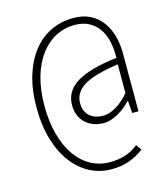

<svg xmlns="http://www.w3.org/2000/svg" viewBox="-114 -719 829 951"><g transform="rotate(-15 300.0 -243.5)"><path d="M342 143Q283 143 232 117Q181 91 142.5 41Q104 -9 82 -82Q60 -155 60 -249Q60 -340 82 -411Q104 -482 143 -531Q182 -580 235 -605Q288 -630 350 -630Q399 -630 435 -612Q471 -594 495 -562.5Q519 -531 531 -488.5Q543 -446 543 -396V-100H511L506 -162H502Q490 -148 474 -135Q458 -122 439.5 -111.5Q421 -101 401.5 -94.5Q382 -88 363 -88Q337 -88 313.5 -96Q290 -104 272 -120Q254 -136 243.5 -159.5Q233 -183 233 -214Q233 -287 301 -327.5Q369 -368 506 -384V-398Q506 -438 497 -474Q488 -510 468.5 -537Q449 -564 419 -579.5Q389 -595 346 -595Q295 -595 250 -571.5Q205 -548 171.5 -503.5Q138 -459 119 -394Q100 -329 100 -246Q100 -164 118 -98.5Q136 -33 168 12.5Q200 58 244.5 82.5Q289 107 342 107Q387 107 423 95Q459 83 488 59L508 87Q471 115 430.5 129Q390 143 342 143ZM370 -124Q400 -124 435 -144Q470 -164 504 -204V-351Q381 -334 327.5 -301Q274 -268 274 -214Q274 -171 300 -147.5Q326 -124 370 -124Z"/></g></svg>

Font: Source Code Pro Light
Style: Regular
Weight: 300
Monospace: yes
Designer: Paul D. Hunt, Teo Tuominen
Foundry: Adobe Systems Incorporated
Version: Version 2.030;PS 1.000;hotconv 16.6.51;makeotf.lib2.5.65220